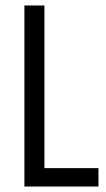

<svg xmlns="http://www.w3.org/2000/svg" viewBox="-20 -680 388 700"><path d="M69 0V-660H142V0ZM103 0V-67H339V0Z"/></svg>

Font: Bricolage Grotesque Condensed Light
Style: Regular
Weight: 300
Width: 3
Designer: Mathieu Triay
Foundry: Atelier Triay
Version: Version 1.000;gftools[0.9.30]